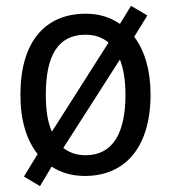

<svg xmlns="http://www.w3.org/2000/svg" viewBox="-20 -593 586 658"><path d="M496 -269C496 -352 476 -419 440 -467L485 -540L429 -573L391 -511C358 -534 319 -546 274 -546C133 -546 50 -448 50 -269C50 -182 70 -114 109 -65L62 12L117 45L157 -22C189 -1 227 10 271 10C411 10 496 -91 496 -269ZM137 -269C137 -401 178 -474 273 -474C305 -474 331 -465 352 -447L158 -142C143 -174 137 -217 137 -269ZM410 -269C410 -137 367 -61 273 -61C243 -61 217 -70 197 -86L391 -389C403 -358 410 -318 410 -269Z"/></svg>

Font: Noto Sans Thai Looped SemiCondensed
Style: Regular
Weight: 400
Width: 4
Designer: Sasikarn Vongin, Ben Mitchell
Foundry: The Fontpad Ltd
Version: Version 1.001